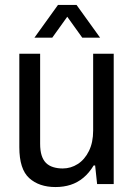

<svg xmlns="http://www.w3.org/2000/svg" viewBox="-20 -743 542 775"><path d="M204 12Q138 12 98 -24Q58 -60 58 -149V-526H142V-163Q142 -135 148 -116Q154 -97 165.5 -85.5Q177 -74 194.5 -68.5Q212 -63 233 -63Q266 -63 294 -81Q322 -99 339 -133.5Q356 -168 356 -216V-526H439V0H372L364 -75H358Q340 -45 316.5 -25.5Q293 -6 265 3Q237 12 204 12ZM119 -591 214 -723H289L384 -591H312L231 -704H272L191 -591Z"/></svg>

Font: Archivo SemiCondensed
Style: Regular
Weight: 400
Width: 4
Designer: Hector Gatti
Foundry: Omnibus-Type
Version: Version 2.001